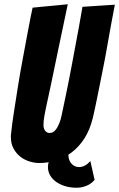

<svg xmlns="http://www.w3.org/2000/svg" viewBox="-20 -747 559 901"><path d="M165 18Q142 18 118 10.5Q94 3 75 -12Q56 -27 43.5 -50Q31 -73 31 -104Q31 -108 31 -112Q31 -116 32 -120Q36 -161 45 -219Q54 -277 64 -340Q74 -403 86 -466.5Q98 -530 107.5 -582Q117 -634 124 -668.5Q131 -703 133 -711Q154 -713 183 -716Q212 -719 237 -721Q268 -724 298 -727Q272 -606 252 -508Q243 -466 234.5 -424Q226 -382 218.5 -347Q211 -312 205.5 -286.5Q200 -261 196.5 -245Q193 -229 188.5 -204.5Q184 -180 184 -160Q184 -144 192 -133.5Q200 -123 212 -123Q229 -123 240 -136.5Q251 -150 258.5 -169Q266 -188 269.5 -207.5Q273 -227 276 -238Q282 -267 289.5 -302.5Q297 -338 304.5 -376.5Q312 -415 319.5 -455Q327 -495 334 -533Q351 -621 367 -715L519 -725Q519 -725 514 -699Q509 -673 501 -630Q493 -587 483.5 -532Q474 -477 462 -417.5Q450 -358 438.5 -300.5Q427 -243 416 -195Q402 -138 376.5 -98Q351 -58 316.5 -32Q282 -6 243 6Q204 18 165 18ZM340 134Q310 134 285.5 126.5Q261 119 243 106Q225 93 215 75.5Q205 58 205 37Q205 -2 245 -41Q246 -41 255 -42.5Q264 -44 276 -46Q288 -48 305 -50Q301 -32 301 -20Q301 5 315.5 21Q330 37 351 37Q379 37 404 9L424 97Q408 116 385.5 125Q363 134 340 134Z"/></svg>

Font: Bangers
Style: Regular
Weight: 400
Designer: vernon adams
Foundry: Vernon Adams
Version: Version 2.000